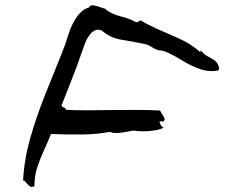

<svg xmlns="http://www.w3.org/2000/svg" viewBox="-20 -691 890 731"><path d="M815 -428Q812 -427 812 -425Q812 -423 812 -423Q777 -416 742 -428Q707 -440 672.5 -461.5Q638 -483 606 -496Q600 -498 593 -498.5Q586 -499 579 -501Q566 -506 555 -513.5Q544 -521 532 -523Q486 -533 443.5 -539.5Q401 -546 367 -575Q351 -581 339.5 -574.5Q328 -568 319 -555Q309 -541 302.5 -523Q296 -505 291 -491Q274 -440 253 -388Q232 -336 214 -289Q219 -282 224 -281.5Q229 -281 231 -273Q269 -271 312 -271Q355 -271 400 -272Q448 -272 496.5 -272.5Q545 -273 590 -270Q591 -266 593.5 -262.5Q596 -259 598 -255Q603 -248 606 -241Q609 -234 600 -227Q596 -231 591.5 -229Q587 -227 587 -227Q589 -222 591.5 -216Q594 -210 603 -205Q590 -198 569 -194.5Q548 -191 526 -191Q504 -191 489 -194Q487 -194 482 -193Q464 -189 439 -185.5Q414 -182 399 -189Q353 -180 294 -179Q235 -178 174 -181Q162 -150 147.5 -119Q133 -88 122 -54.5Q111 -21 111 18Q99 23 93 18Q87 13 82 7Q79 3 75.5 -0.5Q72 -4 68 -4Q72 -84 95 -164.5Q118 -245 149.5 -324.5Q181 -404 212 -480Q229 -521 240.5 -559.5Q252 -598 274 -629Q282 -640 293.5 -649.5Q305 -659 318 -662Q324 -673 336.5 -670.5Q349 -668 361 -664Q366 -662 370.5 -660.5Q375 -659 378 -659Q404 -637 438 -629Q472 -621 497 -607Q502 -606 504.5 -607Q507 -608 509 -610Q513 -613 516 -613Q554 -591 593 -574.5Q632 -558 670.5 -540Q709 -522 742 -493Q744 -493 744 -497Q744 -501 744 -501Q754 -485 769 -477.5Q784 -470 797.5 -460.5Q811 -451 815 -428Z"/></svg>

Font: Yuji Boku
Style: Regular
Weight: 400
Designer: Kataoka Yuji
Foundry: Kinuta Font Factory
Version: Version 3.002